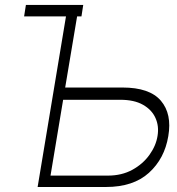

<svg xmlns="http://www.w3.org/2000/svg" viewBox="-20 -747 708 767"><path d="M312.5 -727.3 305.4 -681.5H288L240.4 -397.4H468.8Q577.8 -397.4 622.7 -344.6Q667.6 -291.9 652.3 -203.1Q637.4 -113.3 574.9 -56.6Q512.4 0 403.1 0H130.3L243.6 -681.5H76.3L83.5 -727.3ZM232.2 -348.4 181.8 -45.5H410.9Q466.3 -45.5 508.7 -68.7Q551.1 -92 577.2 -128.6Q603.3 -165.1 609.4 -204.5Q615.8 -243.3 601 -275.9Q586.3 -308.6 551.1 -328.5Q516 -348.4 460.6 -348.4Z"/></svg>

Font: Inter UI Extra Light
Style: Italic
Weight: 200
Italic angle: -9.39999°
Designer: Rasmus Andersson
Foundry: rsms
Version: 3.2;8d6f07862